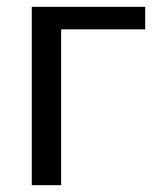

<svg xmlns="http://www.w3.org/2000/svg" viewBox="-20 -542 464 562"><path d="M405 -456H159V0H73V-522H405Z"/></svg>

Font: IngvarSans
Style: Regular
Weight: 500
Version: Version 3.000